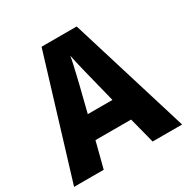

<svg xmlns="http://www.w3.org/2000/svg" viewBox="-163 -858 975 999"><g transform="rotate(-30 324.5 -358.0)"><path d="M472 0 432 -155H218L178 0H0L218 -716H429L649 0ZM360 -448Q355 -468 348 -496Q341 -524 334.5 -552.5Q328 -581 324 -601Q321 -581 314.5 -552.5Q308 -524 301.5 -496Q295 -468 290 -448L251 -292H399Z"/></g></svg>

Font: Noto Sans Armenian SemiCondensed ExtraBold
Style: Regular
Weight: 800
Width: 4
Designer: Monotype Design Team
Foundry: Monotype Imaging Inc.
Version: Version 2.008; ttfautohint (v1.8.4.7-5d5b)